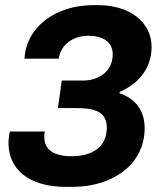

<svg xmlns="http://www.w3.org/2000/svg" viewBox="-20 -716 652 746"><path d="M154 -205H18C16 -195 13 -176 13 -160C13 -61 89 10 236 10H263C416 10 542 -76 542 -218C542 -288 505 -333 444 -354L445 -359C513 -388 569 -446 569 -534C569 -628 486 -696 362 -696H342C201 -696 83 -616 75 -488H208C217 -546 267 -577 324 -577C379 -577 418 -554 418 -505C418 -437 362 -403 303 -403H220L205 -296H277C335 -296 395 -288 395 -221C395 -144 338 -109 258 -109C188 -109 152 -135 152 -184C152 -189 152 -194 154 -205Z"/></svg>

Font: Chivo
Style: Bold Italic
Weight: 700
Italic angle: -8°
Designer: Hector Gatti
Foundry: Omnibus-Type
Version: Version 1.003;PS 001.003;hotconv 1.0.70;makeotf.lib2.5.58329